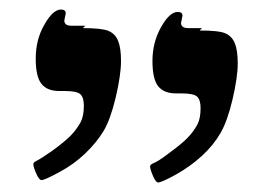

<svg xmlns="http://www.w3.org/2000/svg" viewBox="-20 -607 552 403"><path d="M159 -553 154 -548Q194 -548 208 -542Q222 -536 228 -521Q234 -506 234 -479Q234 -450 223 -403Q212 -357 198 -333Q183 -308 159 -285Q135 -262 105 -246Q74 -229 67 -229Q62 -229 56 -243Q50 -256 50 -263Q50 -266 56 -269Q66 -274 89 -290Q115 -309 127 -321Q140 -334 149 -350Q156 -363 156 -385Q156 -402 149 -409Q142 -416 115 -416H104Q79 -416 67 -431Q55 -446 55 -484Q55 -524 73 -555Q91 -587 108 -587Q118 -587 118 -579L115 -564Q115 -553 130 -553ZM404 -548 399 -543Q440 -543 453 -537Q467 -531 473 -516Q479 -501 479 -474Q479 -445 468 -398Q457 -352 443 -328Q428 -302 404 -280Q380 -258 350 -241Q319 -224 312 -224Q307 -224 301 -238Q295 -252 295 -258Q295 -261 301 -264Q312 -268 334 -285Q360 -304 372 -316Q385 -329 394 -345Q401 -358 401 -380Q401 -397 394 -404Q387 -411 360 -411H349Q324 -411 312 -426Q300 -441 300 -479Q300 -518 318 -550Q336 -582 353 -582Q363 -582 363 -574L360 -559Q360 -548 375 -548Z"/></svg>

Font: Libra Serif Modern
Style: Bold Italic
Weight: 700
Italic angle: -12°
Designer: Stefan Peev, Context Ltd
Foundry: Stefan Peev, Context Ltd
Version: Version 1.000